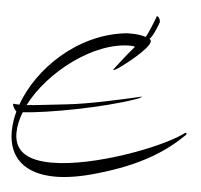

<svg xmlns="http://www.w3.org/2000/svg" viewBox="-58 -816 1044 999"><g transform="rotate(5 464.0 -317.0)"><path d="M267 122C328 122 400 110 482 86C706 22 831 -61 924 -152C927 -155 928 -157 928 -160C928 -163 927 -164 924 -164C921 -164 917 -162 914 -159C805 -79 461 51 243 51C123 51 46 14 46 -87C46 -122 54 -158 69 -197C201 -205 488 -259 652 -317C663 -320 682 -331 682 -332H679C575 -308 407 -270 293 -258C190 -247 133 -239 86 -236C176 -414 403 -591 596 -591C607 -591 616 -590 621 -587C582 -543 518 -458 519 -459C519 -458 520 -457 521 -457C525 -457 534 -462 549 -472C572 -488 701 -585 701 -623C701 -628 698 -632 693 -635C712 -650 739 -724 739 -726C739 -745 728 -756 721 -756C722 -757 684 -658 672 -643C657 -650 624 -654 593 -654C584 -654 574 -654 566 -653C315 -624 117 -427 48 -235C37 -235 28 -236 17 -237C16 -237 15 -236 15 -235C15 -227 27 -206 36 -198C26 -162 21 -127 21 -92C21 43 106 122 267 122Z"/></g></svg>

Font: Comforter
Style: Regular
Weight: 400
Designer: Robert E. Leuschke
Foundry: Robert E. Leuschke
Version: Version 1.013; ttfautohint (v1.8.3)